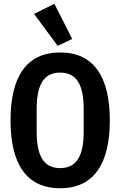

<svg xmlns="http://www.w3.org/2000/svg" viewBox="-20 -989 640 1021"><path d="M287 -745 364 -782 269 -969 161 -915ZM300 12C481 12 564 -121 564 -349C564 -577 481 -710 300 -710C118 -710 36 -577 36 -349C36 -121 118 12 300 12ZM300 -95C207 -95 175 -169 175 -289V-409C175 -529 207 -603 300 -603C393 -603 425 -529 425 -409V-290C425 -169 393 -95 300 -95Z"/></svg>

Font: IBM Mono SemiBold
Style: Regular
Weight: 600
Monospace: yes
Designer: Mike Abbink, Paul van der Laan, Pieter van Rosmalen
Foundry: Bold Monday
Version: Version 2.3